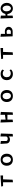

<svg xmlns="http://www.w3.org/2000/svg" viewBox="4185 -4801 630 9040"><g transform="rotate(-90 4500.0 -281.0)"><path d="M437 14V-452H258L238 -539L759 -573V-452H576L558 0Z M1500 11Q1413 11 1349.5 -24.5Q1286 -60 1251 -125Q1216 -190 1216 -277Q1216 -365 1251 -430Q1286 -495 1349.5 -531Q1413 -567 1500 -567Q1588 -567 1651.5 -531Q1715 -495 1749 -430Q1783 -365 1783 -277Q1783 -190 1749 -125Q1715 -60 1651.5 -24.5Q1588 11 1500 11ZM1516 -81Q1579 -86 1614 -134.5Q1649 -183 1649 -259Q1649 -267 1649 -274.5Q1649 -282 1648 -290Q1641 -376 1600.5 -425Q1560 -474 1498 -474Q1494 -474 1491 -473.5Q1488 -473 1484 -473Q1423 -469 1386.5 -420Q1350 -371 1350 -294Q1350 -287 1350 -279.5Q1350 -272 1351 -264Q1358 -179 1400 -129.5Q1442 -80 1503 -80Q1506 -80 1509.5 -80.5Q1513 -81 1516 -81Z M2596 14V-191Q2578 -163 2540.5 -145Q2503 -127 2451 -127Q2399 -127 2357.5 -147Q2316 -167 2291.5 -202Q2267 -237 2264 -282L2244 -576L2381 -556V-309Q2381 -268 2410.5 -250.5Q2440 -233 2495 -233Q2537 -233 2562.5 -254.5Q2588 -276 2596 -306V-576L2734 -556L2714 0Z M3614 14V-247H3388V0L3272 14L3252 -576L3388 -556V-333L3614 -363V-576L3750 -556L3730 0Z M4500 11Q4413 11 4349.5 -24.5Q4286 -60 4251 -125Q4216 -190 4216 -277Q4216 -365 4251 -430Q4286 -495 4349.5 -531Q4413 -567 4500 -567Q4588 -567 4651.5 -531Q4715 -495 4749 -430Q4783 -365 4783 -277Q4783 -190 4749 -125Q4715 -60 4651.5 -24.5Q4588 11 4500 11ZM4516 -81Q4579 -86 4614 -134.5Q4649 -183 4649 -259Q4649 -267 4649 -274.5Q4649 -282 4648 -290Q4641 -376 4600.5 -425Q4560 -474 4498 -474Q4494 -474 4491 -473.5Q4488 -473 4484 -473Q4423 -469 4386.5 -420Q4350 -371 4350 -294Q4350 -287 4350 -279.5Q4350 -272 4351 -264Q4358 -179 4400 -129.5Q4442 -80 4503 -80Q4506 -80 4509.5 -80.5Q4513 -81 4516 -81Z M5750 -80Q5722 -40 5665 -14.5Q5608 11 5536 11Q5459 11 5393 -21.5Q5327 -54 5286.5 -118Q5246 -182 5246 -278Q5246 -369 5284 -433.5Q5322 -498 5387.5 -532.5Q5453 -567 5536 -567Q5603 -567 5658.5 -544.5Q5714 -522 5745 -483L5711 -407Q5686 -433 5641 -450Q5596 -467 5555 -467Q5508 -467 5469 -445Q5430 -423 5407.5 -380.5Q5385 -338 5385 -278Q5385 -188 5434 -139Q5483 -90 5558 -90Q5607 -90 5649.5 -106Q5692 -122 5717 -150Z M6437 14V-452H6258L6238 -539L6759 -573V-452H6576L6558 0Z M7309 0 7290 -576 7424 -554V-358Q7424 -358 7443 -360.5Q7462 -363 7487.5 -365.5Q7513 -368 7530 -368Q7596 -368 7647 -345.5Q7698 -323 7727.5 -281.5Q7757 -240 7757 -184Q7757 -130 7728.5 -88.5Q7700 -47 7650 -23.5Q7600 0 7535 0ZM7533 -86Q7566 -86 7586.5 -102Q7607 -118 7616.5 -141.5Q7626 -165 7626 -188Q7626 -232 7598 -258Q7570 -284 7523 -284Q7505 -284 7481.5 -281.5Q7458 -279 7441 -276.5Q7424 -274 7424 -274V-86Z M8170 14 8150 -576 8286 -554V-333L8365 -346Q8379 -414 8417 -463.5Q8455 -513 8508.5 -540Q8562 -567 8622 -567Q8693 -567 8752.5 -531Q8812 -495 8848.5 -430Q8885 -365 8885 -277Q8885 -190 8848.5 -125Q8812 -60 8752.5 -24.5Q8693 11 8622 11Q8557 11 8499.5 -20.5Q8442 -52 8404 -110Q8366 -168 8359 -247H8286V0ZM8635 -81Q8686 -86 8721.5 -134.5Q8757 -183 8757 -265Q8757 -271 8757 -277Q8757 -283 8756 -290Q8749 -376 8710 -425Q8671 -474 8620 -474Q8617 -474 8614.5 -473.5Q8612 -473 8609 -473Q8577 -470 8549 -447Q8521 -424 8504.5 -384.5Q8488 -345 8488 -292Q8488 -285 8488 -278.5Q8488 -272 8489 -264Q8496 -179 8535.5 -129.5Q8575 -80 8624 -80Q8627 -80 8629.5 -80.5Q8632 -81 8635 -81Z"/></g></svg>

Font: RocknRoll One
Style: Regular
Weight: 400
Designer: Fontworks Inc.
Foundry: Fontworks Inc.
Version: Version 1.100